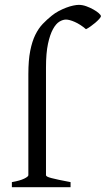

<svg xmlns="http://www.w3.org/2000/svg" viewBox="-20 -777 439 797"><path d="M398.9 -710Q398.9 -706.1 391.8 -698.2Q384.8 -690.4 375 -682.1Q365.2 -673.8 354.7 -666.5Q344.2 -659.2 336.9 -655.8Q325.2 -666 313.2 -673.6Q301.3 -681.2 290.3 -686Q279.3 -690.9 269.8 -693.4Q260.3 -695.8 253.9 -695.8Q241.2 -695.8 226.8 -687.3Q212.4 -678.7 200 -656.2Q187.5 -633.8 179.2 -595.2Q170.9 -556.6 170.9 -496.1V-49.8Q170.9 -46.9 176 -43.9Q181.2 -41 193.4 -37.8Q205.6 -34.7 224.9 -30.5Q244.1 -26.4 272.9 -21V0H29.3V-21Q63 -26.9 80.3 -35.4Q97.7 -43.9 97.7 -49.8V-469.2Q97.7 -526.9 105.5 -566.2Q113.3 -605.5 126.7 -632.6Q140.1 -659.7 157.7 -678Q175.3 -696.3 194.8 -711.9Q208 -722.7 223.6 -731Q239.3 -739.3 254.6 -745.1Q270 -751 283.9 -753.9Q297.9 -756.8 307.1 -756.8Q322.3 -756.8 338.4 -751Q354.5 -745.1 367.9 -737.5Q381.3 -730 390.1 -722.2Q398.9 -714.4 398.9 -710Z"/></svg>

Font: Noto Serif Devanagari
Style: Bold
Weight: 700
Designer: Monotype Design Team
Foundry: Monotype Imaging Inc.
Version: Version 1.01